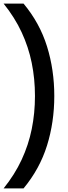

<svg xmlns="http://www.w3.org/2000/svg" viewBox="-23 -828 381 1068"><path d="M-3 220Q59 143 97.2 60.8Q135.5 -21.5 153.5 -110Q171.5 -198.5 171.5 -294Q171.5 -389.5 153.5 -478Q135.5 -566.5 97.2 -648.8Q59 -731 -3 -808H108Q198 -700 238.5 -569.8Q279 -439.5 279 -294Q279 -148.5 238.5 -18.5Q198 111.5 108 220Z"/></svg>

Font: Encode Sans Condensed Thin Medium
Style: Regular
Weight: 500
Version: Version 3.002